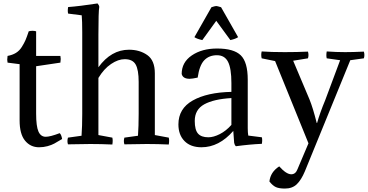

<svg xmlns="http://www.w3.org/2000/svg" viewBox="-20 -836 2138 1116"><path d="M190 -654V-511H331Q333 -499 333 -493Q333 -484 331 -472L190 -451V-176Q190 -102 203.5 -71.5Q217 -41 246 -41Q272 -41 327 -62Q337 -53 341 -28Q311 -10 295.5 -1.5Q280 7 256.5 13.5Q233 20 207 20Q157 20 125.5 -18.5Q94 -57 94 -136V-463L24 -472Q22 -482 22 -489Q22 -497 24 -511Q52 -516 72.5 -528.5Q93 -541 107 -563.5Q121 -586 128.5 -603.5Q136 -621 147 -654Q156 -657 169 -657Q181 -657 190 -654Z M458 -649Q458 -715 455 -747L376 -757Q372 -772 376 -795Q443 -800 547 -816Q556 -806 557 -796Q552 -770 552 -634V-445Q626 -547 730 -547Q792 -547 836 -516Q880 -485 880 -410V-51L961 -36Q965 -20 961 4Q898 1 833 1Q787 1 703 3Q697 -16 703 -36L782 -47Q786 -102 786 -174V-360Q786 -430 768.5 -461Q751 -492 705 -492Q667 -492 625.5 -464Q584 -436 552 -383V-51L633 -36Q637 -20 633 4Q570 1 505 1Q459 1 375 3Q369 -16 375 -36L454 -47Q458 -102 458 -174Z M1112 -133Q1112 -81 1131 -59.5Q1150 -38 1191 -38Q1221 -38 1257.5 -56.5Q1294 -75 1325 -110V-266Q1222 -260 1167 -229.5Q1112 -199 1112 -133ZM1325 -302V-353Q1325 -438 1305.5 -476.5Q1286 -515 1241 -515Q1195 -515 1167 -485.5Q1139 -456 1129 -385Q1097 -378 1082 -378Q1043 -378 1036 -406Q1036 -474 1095 -514Q1154 -554 1242 -554Q1339 -554 1379.5 -514.5Q1420 -475 1420 -373V-91Q1420 -66 1423 -48L1502 -38Q1506 -23 1502 0Q1431 3 1351 14Q1343 6 1341 -6L1336 -75Q1253 20 1151 20Q1088 20 1052.5 -16Q1017 -52 1017 -113Q1017 -205 1100.5 -252Q1184 -299 1325 -302ZM1110 -620 1209 -794Q1230 -801 1237 -801Q1242 -801 1265 -794L1364 -620Q1350 -610 1319 -603L1237 -715L1156 -603Q1124 -610 1110 -620Z M1709 148 1773 -3 1579 -481 1501 -497Q1496 -517 1501 -537Q1556 -533 1635 -533Q1706 -533 1770 -536Q1776 -516 1770 -497L1684 -483L1779 -258Q1799 -209 1821 -121H1823Q1840 -181 1870 -253L1957 -486L1879 -497Q1875 -513 1879 -537Q1934 -533 1986 -533Q2030 -533 2095 -536Q2101 -516 2095 -497L2016 -486L1752 160Q1731 210 1705 235Q1679 260 1636 260Q1602 260 1583.5 251.5Q1565 243 1546 219Q1552 164 1603 131Q1644 177 1673 177Q1698 177 1709 148Z"/></svg>

Font: Adamina
Style: Regular
Weight: 400
Designer: Cyreal (www.cyreal.org)
Foundry: Alexei Vanyashin
Version: Version 1.013